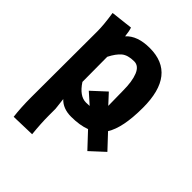

<svg xmlns="http://www.w3.org/2000/svg" viewBox="-199 -608 916 916"><g transform="rotate(45 259.0 -150.5)"><path d="M45.9 -360.8V-373.5Q45.9 -416.5 35.2 -486.3L146.5 -499Q152.8 -481.9 156.2 -449.7Q195.8 -493.7 279.3 -493.7Q457.5 -493.7 457.5 -269Q457.5 -133.8 418.5 -72.3L486.3 0L416 64.9L344.2 -11.7Q303.2 3.9 245.1 3.9Q190.4 3.9 159.2 -29.3Q159.7 -22.5 162.4 -2.4Q165 17.6 166 29.8V74.2Q166 127.9 172.9 194.3L51.8 197.8Q44.9 142.1 44.9 71.3ZM332.5 -259.3Q332.5 -321.8 317.4 -358.9Q302.2 -396 271.5 -396Q228.5 -396 206.5 -377.4Q184.6 -358.9 165 -320.3L166 -151.9Q203.6 -94.2 247.6 -94.2L271.5 -95.2L217.3 -143.6L287.6 -208.5L334 -158.2Z"/></g></svg>

Font: Fantasque Sans Mono
Style: Bold
Weight: 700
Monospace: yes
Designer: Jany Belluz
Version: Version 1.8.0 ; ttfautohint (v1.8.2)